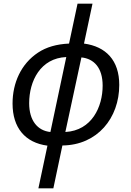

<svg xmlns="http://www.w3.org/2000/svg" viewBox="-20 -780 712 1040"><path d="M269 240 318 8C508 6 626 -141 626 -320C626 -453 554 -528 435 -544L481 -760H400L354 -544C287 -541 231 -525 186 -495C94 -434 48 -331 48 -219C48 -88 116 -7 237 9L188 240ZM253 -65C184 -72 138 -126 138 -221C138 -341 199 -465 339 -471ZM421 -469C489 -462 536 -413 536 -316C536 -202 478 -73 334 -65Z"/></svg>

Font: BC Sans
Style: Italic
Weight: 400
Italic angle: -12°
Designer: Monotype Design Team
Designer: Province of B.C.
Foundry: Monotype Imaging Inc.
Version: Version 2.000;GOOG;noto-source:20170915:90ef993387c0